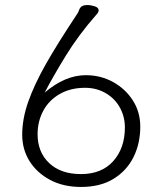

<svg xmlns="http://www.w3.org/2000/svg" viewBox="-20 -714 640 761"><path d="M320 -416Q379 -416 428 -389Q477 -362 506.5 -316Q536 -270 536 -212Q536 -146 509.5 -92Q483 -38 430.5 -5.5Q378 27 301 27Q231 27 178.5 -1Q126 -29 97 -75.5Q68 -122 68 -180Q68 -243 92 -311Q116 -379 161.5 -459.5Q207 -540 288 -662Q291 -667 293 -673Q295 -679 298 -683Q305 -694 326 -694Q340 -694 355.5 -689Q371 -684 371 -673Q371 -665 362 -656Q291 -575 241 -493.5Q191 -412 157 -347Q238 -416 320 -416ZM301 -24Q383 -24 429 -75.5Q475 -127 475 -209Q475 -251 455.5 -287Q436 -323 399.5 -344.5Q363 -366 317 -366Q260 -366 217 -341.5Q174 -317 151.5 -275Q129 -233 129 -182Q129 -111 175 -67.5Q221 -24 301 -24Z"/></svg>

Font: JyunsaiKaai Light
Style: Regular
Weight: 300
Designer: Fontworks Inc.
Version: Version 0.030;April 7, 2024;FontCreator 14.0.0.2901 64-bit